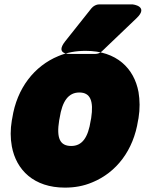

<svg xmlns="http://www.w3.org/2000/svg" viewBox="-20 -808 665 876"><path d="M36 -269 34 -259C27 -217 27 -178 34 -140C54 -32 135 48 276 48C320 48 361 41 401 24C511 -21 589 -122 610 -259L612 -269C619 -312 618 -351 612 -388C592 -496 512 -576 371 -576C327 -576 286 -569 246 -552C137 -507 57 -406 36 -269ZM396 -269 394 -259C382 -179 354 -142 305 -142C253 -142 237 -178 250 -259L252 -269C264 -348 293 -386 342 -386C392 -386 408 -348 396 -269ZM432 -788H585C585 -788 661 -780 603 -725L445 -574C437 -566 425 -562 415 -562H300C300 -562 229 -558 277 -619L397 -770C406 -781 420 -788 432 -788Z"/></svg>

Font: Asimov Print
Style: EIt
Weight: 500
Designer: Google
Version: Version 2.000980; 2014